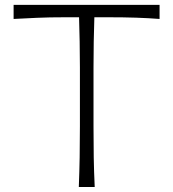

<svg xmlns="http://www.w3.org/2000/svg" viewBox="-20 -752 695 772"><path d="M296.9 0H360.8Q357.9 -62 356.9 -119.1Q356 -176.3 356 -243.7V-481Q356 -536.6 356.9 -585Q357.9 -633.3 359.4 -682.6H414.1Q478.5 -682.6 528.1 -680.9Q577.6 -679.2 621.6 -675.8V-732.4H34.7V-675.8Q79.6 -678.2 128.7 -680.4Q177.7 -682.6 242.2 -682.6H297.9Q299.3 -633.3 300.3 -585Q301.3 -536.6 301.3 -481V-243.7Q301.3 -176.3 300.3 -119.1Q299.3 -62 296.9 0Z"/></svg>

Font: Pinar VF
Style: Regular
Weight: 300
Designer: Amin Abedi
Version: Version 2.000